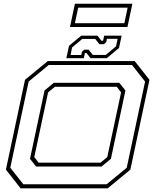

<svg xmlns="http://www.w3.org/2000/svg" viewBox="-20 -1036 854 1056"><path d="M93.5 0 12.5 -103 117.5 -597 242.5 -700H721L802 -597L697 -103L572 0ZM108.5 -22.5H566.5L677 -113.5L778 -587.5L706 -678.5H248L137.5 -587.5L36.5 -113.5ZM178.5 -120 145 -162.5 225 -538.5 276 -580.5H636L670 -538.5L590 -162.5L538.5 -120ZM192.5 -141.5H533L570 -172L646 -528L622 -558.5H281.5L244.5 -528L168.5 -172ZM345 -716 359.5 -784 427 -840H516L538 -812H547L553 -840H649L634.5 -772L567 -716H478L456 -744H447L441 -716ZM368 -733.5H427L430.5 -751.5L443.5 -763H467L490.5 -734H562L618 -781L627 -822.5H568L564.5 -804.5L551 -793H527L503.5 -822H432.5L376.5 -775ZM365 -887.5 392 -1015.5H708L681 -887.5ZM392 -908.5H664L682 -994H410Z"/></svg>

Font: Tourney Expanded ExtraLight
Style: Italic
Weight: 200
Width: 7
Italic angle: -12°
Designer: Tyler Finck
Foundry: Etcetera Type Co
Version: Version 1.010; ttfautohint (v1.8.3)